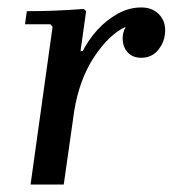

<svg xmlns="http://www.w3.org/2000/svg" viewBox="-20 -495 463 515"><path d="M62 0 121 -423 115 -430H47L52 -465Q91 -465 128 -466.5Q165 -468 205 -471L211 -465L196 -358H202Q217 -388 241 -414.5Q265 -441 295.5 -458Q326 -475 359 -475Q388 -475 405.5 -457.5Q423 -440 423 -414Q423 -385 405.5 -362.5Q388 -340 359 -340Q336 -340 322.5 -354.5Q309 -369 309 -393Q309 -407 317 -423Q273 -403 233 -343Q193 -283 179 -197L151 0Z"/></svg>

Font: Brygada 1918 Medium
Style: Italic
Weight: 500
Italic angle: -8°
Designer: Mateusz Machalski | Borys Kosmynka | Przemek Hoffer
Foundry: NIEPODLEGLA 2018
Version: Version 3.006